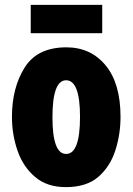

<svg xmlns="http://www.w3.org/2000/svg" viewBox="-20 -757 546 787"><path d="M106 -737V-621H399V-737ZM252 -563Q133 -563 81 -480Q29 -397 29 -278Q29 -205 52 -139Q75 -73 124 -31.5Q173 10 250 10Q335 10 383.5 -32.5Q432 -75 453 -141Q474 -207 474 -278Q474 -415 413 -489Q352 -563 252 -563ZM251 -428Q308 -428 308 -278Q308 -126 251 -126Q195 -126 195 -276Q195 -428 251 -428Z"/></svg>

Font: Noto Sans Display Condensed Black
Style: Regular
Weight: 900
Width: 3
Designer: Monotype Design team
Foundry: Monotype Imaging Inc.
Version: 1.000